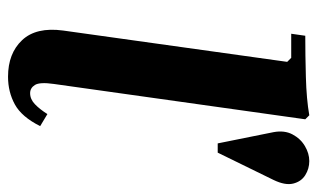

<svg xmlns="http://www.w3.org/2000/svg" viewBox="-176 -604 790 478"><g transform="rotate(90 219.0 -365.0)"><path d="M264 -88 294 -70Q271 -24 240 -7Q209 10 171 10Q113 10 80 -25Q47 -60 56 -127L134 -685L124 -695H64L69 -730Q116 -730 171.5 -731.5Q227 -733 267 -740L277 -730L189 -104Q184 -69 191.5 -57Q199 -45 212 -45Q227 -45 239.5 -57Q252 -69 264 -88ZM381 -740Q400 -740 416 -730Q432 -720 437 -700Q442 -680 428 -651L360 -512H337L309 -651Q304 -678 314.5 -698Q325 -718 343.5 -729Q362 -740 381 -740Z"/></g></svg>

Font: Brygada 1918
Style: Bold Italic
Weight: 700
Italic angle: -8°
Designer: Mateusz Machalski | Borys Kosmynka | Przemek Hoffer
Foundry: NIEPODLEGLA 2018
Version: Version 3.006